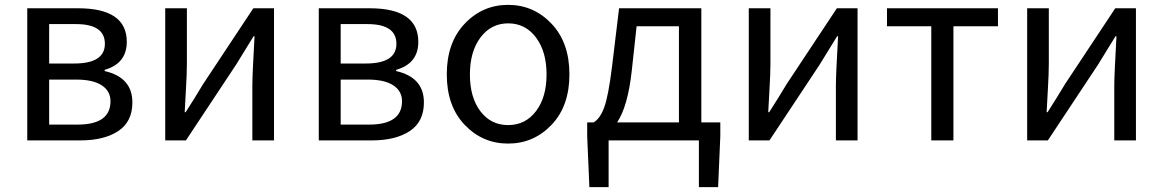

<svg xmlns="http://www.w3.org/2000/svg" viewBox="-20 -577 4780 789"><path d="M92 0V-543H301Q501 -543 501 -405Q501 -316 410 -290V-285Q524 -259 524 -156Q524 -77 466 -38.5Q408 0 309 0ZM182 -316H285Q411 -316 411 -397Q411 -478 292 -478H182ZM182 -65H299Q434 -65 434 -161Q434 -203 398 -226.5Q362 -250 293 -250H182Z M659 0V-543H748V-316Q748 -275 744 -208Q740 -141 739 -116H743Q779 -172 815 -232L1021 -543H1106V0H1017V-227Q1017 -268 1026 -428H1022Q964 -334 950 -311L744 0Z M1290 0V-543H1499Q1699 -543 1699 -405Q1699 -316 1608 -290V-285Q1722 -259 1722 -156Q1722 -77 1664 -38.5Q1606 0 1507 0ZM1380 -316H1483Q1609 -316 1609 -397Q1609 -478 1490 -478H1380ZM1380 -65H1497Q1632 -65 1632 -161Q1632 -203 1596 -226.5Q1560 -250 1491 -250H1380Z M2246.5 -64Q2173 13 2068 13Q1963 13 1889.5 -64Q1816 -141 1816 -271.5Q1816 -402 1889.5 -479.5Q1963 -557 2068 -557Q2173 -557 2246.5 -479.5Q2320 -402 2320 -271.5Q2320 -141 2246.5 -64ZM1954 -120Q1997 -63 2068 -63Q2139 -63 2182.5 -120Q2226 -177 2226 -271Q2226 -365 2182.5 -423Q2139 -481 2068.5 -481Q1998 -481 1954.5 -423Q1911 -365 1911 -271Q1911 -177 1954 -120Z M2576 -285Q2560 -140 2516 -74H2770V-469H2596ZM2481 0V192H2402L2393 -17V-74H2419Q2445 -88 2462.5 -134.5Q2480 -181 2495 -303L2524 -543H2862V-74H2940V-17L2931 192H2852V0Z M3057 0V-543H3146V-316Q3146 -275 3142 -208Q3138 -141 3137 -116H3141Q3177 -172 3213 -232L3419 -543H3504V0H3415V-227Q3415 -268 3424 -428H3420Q3362 -334 3348 -311L3142 0Z M3807 0V-469H3625V-543H4081V-469H3898V0Z M4201 0V-543H4290V-316Q4290 -275 4286 -208Q4282 -141 4281 -116H4285Q4321 -172 4357 -232L4563 -543H4648V0H4559V-227Q4559 -268 4568 -428H4564Q4506 -334 4492 -311L4286 0Z"/></svg>

Font: Swei Fan Sans CJK TC
Style: Regular
Weight: 400
Version: Version 2.130